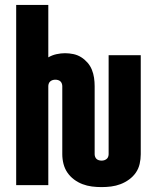

<svg xmlns="http://www.w3.org/2000/svg" viewBox="-20 -755 640 783"><path d="M394 8Q374 8 354.5 5.5Q335 3 316.5 -4Q298 -11 282 -23Q266 -35 255 -51Q244 -67 239 -86.5Q234 -106 234 -126V-404Q234 -409 232 -414.5Q230 -420 226 -423.5Q222 -427 216.5 -428.5Q211 -430 206 -430Q200 -430 195 -428.5Q190 -427 185.5 -423.5Q181 -420 179 -414.5Q177 -409 177 -404V0H46V-735H177V-521Q192 -530 210 -534Q228 -538 245 -538Q262 -538 279 -534.5Q296 -531 310.5 -522Q325 -513 336.5 -500Q348 -487 354.5 -471Q361 -455 363.5 -438Q366 -421 366 -404V-126Q366 -121 368 -115.5Q370 -110 374 -106.5Q378 -103 383.5 -101.5Q389 -100 394 -100Q400 -100 405 -101.5Q410 -103 414.5 -106.5Q419 -110 421 -115.5Q423 -121 423 -126V-530H554V-126Q554 -106 549.5 -86.5Q545 -67 534 -51Q523 -35 506.5 -23Q490 -11 471.5 -4Q453 3 433.5 5.5Q414 8 394 8Z"/></svg>

Font: Iosevka Curly Heavy Extended
Style: Regular
Weight: 900
Width: 7
Monospace: yes
Designer: Belleve Invis
Foundry: Belleve Invis
Version: Version 11.1.0; ttfautohint (v1.8.3)